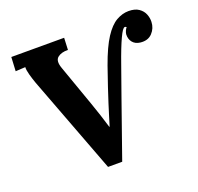

<svg xmlns="http://www.w3.org/2000/svg" viewBox="-126 -852 1025 994"><g transform="rotate(-20 386.5 -355.0)"><path d="M305 6 102 -531Q93 -556 85.5 -583Q78 -610 79 -626L25 -623L29 -700H320L317 -634Q280 -635 259.5 -618Q239 -601 255 -557Q275 -501 295 -444Q315 -387 335 -331Q350 -289 359.5 -259Q369 -229 382 -187H384Q392 -213 400.5 -241Q409 -269 420 -303.5Q431 -338 446 -383Q461 -428 482 -488Q515 -580 547 -629Q579 -678 612.5 -697Q646 -716 680 -716Q715 -716 736 -701.5Q757 -687 765.5 -665.5Q774 -644 773 -623Q772 -588 748 -562.5Q724 -537 682 -542Q656 -545 641.5 -562.5Q627 -580 628 -607Q629 -616 633.5 -626Q638 -636 643 -641Q640 -645 634 -645Q628 -645 620 -633.5Q612 -622 601.5 -599.5Q591 -577 578 -544Q565 -511 550 -468Q522 -389 494 -310Q466 -231 438.5 -152Q411 -73 383 6Z"/></g></svg>

Font: Lora
Style: Italic
Weight: 400
Italic angle: -3°
Designer: Olga Karpushina, Alexei Vanyashin (Cyrillic)
Foundry: Cyreal
Version: Version 3.008